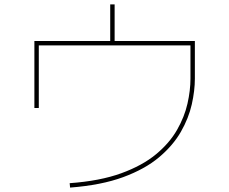

<svg xmlns="http://www.w3.org/2000/svg" viewBox="-20 -820 1040 871"><path d="M298 31 296 11Q434 1 530 -34Q626 -69 687.5 -120Q749 -171 783 -230.5Q817 -290 830.5 -350Q844 -410 844 -463V-614H156V-330H136V-634H864V-463Q864 -409 850 -346.5Q836 -284 800.5 -222Q765 -160 701.5 -106.5Q638 -53 539 -16.5Q440 20 298 31ZM480 -627V-800H500V-627Z"/></svg>

Font: Murecho Thin
Style: Regular
Weight: 100
Designer: Neil Summerour
Foundry: Positype
Version: Version 1.010